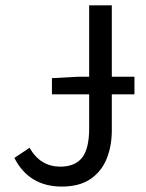

<svg xmlns="http://www.w3.org/2000/svg" viewBox="-20 -676 539 708"><path d="M171.5 -328.2V-387.8L266.6 -393H475.8V-328.2ZM207.4 12Q148 12 104 -14.3Q60 -40.7 33 -93.7L89 -131.1Q109.5 -95.5 137.9 -78.5Q166.4 -61.5 202 -61.5Q256.4 -61.5 282.6 -94.4Q308.8 -127.3 308.8 -203.1V-656.3H392.3V-195.5Q392.3 -137.9 373.5 -91Q354.6 -44.1 314 -16.1Q273.3 12 207.4 12Z"/></svg>

Font: Source Sans 3 VF
Style: Regular
Weight: 200
Designer: Paul D. Hunt
Foundry: Adobe
Version: Version 3.046;hotconv 1.0.118;makeotfexe 2.5.65603